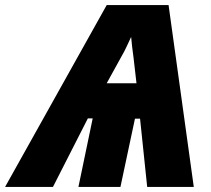

<svg xmlns="http://www.w3.org/2000/svg" viewBox="-86 -734 829 754"><path d="M392 -514Q403 -533 411.5 -551.5Q420 -570 429 -589Q431 -569 433 -549.5Q435 -530 438 -511L450 -407H333ZM122 0 259 -269H278L222 0H387L444 -268H464L492 0H675L576 -714H333L-66 0Z"/></svg>

Font: Noto Sans Display SemiCondensed Black
Style: Italic
Weight: 900
Width: 4
Designer: Monotype Design team
Foundry: Monotype Imaging Inc.
Version: 1.000